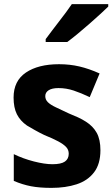

<svg xmlns="http://www.w3.org/2000/svg" viewBox="-20 -902 546 933"><path d="M230 11Q172 11 130.5 3Q89 -5 47 -23V-153Q92 -131 144.5 -117.5Q197 -104 235 -104Q277 -104 295.5 -117Q314 -130 314 -155Q314 -174 301.5 -187.5Q289 -201 263 -215Q237 -229 195 -246Q170 -258 149 -270Q128 -282 111 -292Q78 -315 62 -347Q46 -379 46 -428Q46 -509 106 -549.5Q166 -590 267 -590Q319 -590 366 -579Q413 -568 464 -545L416 -430Q374 -450 338 -462Q302 -474 264 -474Q233 -474 216.5 -463.5Q200 -453 200 -435Q200 -418 212.5 -405.5Q225 -393 250.5 -381Q276 -369 314 -351Q339 -341 359.5 -331.5Q380 -322 397 -311Q432 -289 450 -256.5Q468 -224 468 -172Q468 -105 437 -64.5Q406 -24 352.5 -6.5Q299 11 230 11ZM202 -698V-712Q217 -732 233.5 -754Q250 -776 267.5 -798.5Q285 -821 301 -842.5Q317 -864 329 -882H506V-870Q494 -858 470 -836Q446 -814 417 -788.5Q388 -763 359 -739Q330 -715 307 -698Z"/></svg>

Font: Menbere
Style: Regular
Weight: 400
Designer: Aleme Tadesse
Foundry: Sorkin Type Co
Version: Version 1.000